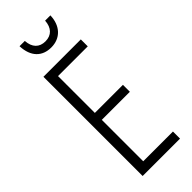

<svg xmlns="http://www.w3.org/2000/svg" viewBox="-293 -944 977 977"><g transform="rotate(-45 196.0 -455.0)"><path d="M322 -910H284C281 -862 255 -834 211 -834C167 -834 141 -861 138 -910H100C103 -831 146 -791 210 -791C276 -791 320 -837 322 -910ZM345 0V-51H131V-349H333V-399H131V-664H345V-714H76V0Z"/></g></svg>

Font: Noto Sans UI Condensed Light
Style: Regular
Weight: 300
Width: 3
Designer: Monotype Design Team
Foundry: Monotype Imaging Inc.
Version: Version 1.901